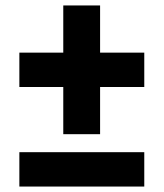

<svg xmlns="http://www.w3.org/2000/svg" viewBox="-20 -670 600 704"><path d="M212 -650H347V-178H212ZM509 -477V-351H51V-477ZM509 -112V14H51V-112Z"/></svg>

Font: Roboto Serif ExtraBold
Style: Regular
Weight: 800
Designer: Greg Gazdowicz
Foundry: Commercial Type
Version: Version 1.008